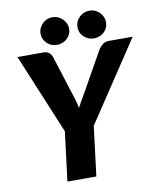

<svg xmlns="http://www.w3.org/2000/svg" viewBox="-97 -988 886 1065"><g transform="rotate(-10 346.0 -456.0)"><path d="M42.5 0ZM393 -279 358.5 0H195.5L230 -277.5L42.5 -728.5H187.5Q208.5 -728.5 220.2 -718.8Q232 -709 237.5 -693L307.5 -472.5Q322.5 -429.5 330 -391.5Q339.5 -410.5 350.8 -430.2Q362 -450 375.5 -472.5L499.5 -693Q508 -706 522 -717.2Q536 -728.5 556.5 -728.5H691.5ZM352 -833Q352 -817 345.5 -803Q339 -789 327.8 -778.8Q316.5 -768.5 301.8 -762.5Q287 -756.5 270 -756.5Q254 -756.5 239.8 -762.5Q225.5 -768.5 214.8 -778.8Q204 -789 197.5 -803Q191 -817 191 -833Q191 -849.5 197.5 -863.8Q204 -878 214.8 -889Q225.5 -900 239.8 -906.2Q254 -912.5 270 -912.5Q287 -912.5 301.8 -906.2Q316.5 -900 327.8 -889Q339 -878 345.5 -863.8Q352 -849.5 352 -833ZM560 -833Q560 -817 553.8 -803Q547.5 -789 536.5 -778.8Q525.5 -768.5 510.8 -762.5Q496 -756.5 479 -756.5Q462.5 -756.5 448 -762.5Q433.5 -768.5 422.5 -778.8Q411.5 -789 405.2 -803Q399 -817 399 -833Q399 -849.5 405.2 -863.8Q411.5 -878 422.5 -889Q433.5 -900 448 -906.2Q462.5 -912.5 479 -912.5Q496 -912.5 510.8 -906.2Q525.5 -900 536.5 -889Q547.5 -878 553.8 -863.8Q560 -849.5 560 -833Z"/></g></svg>

Font: Lato Black
Style: Italic
Weight: 900
Italic angle: -7°
Designer: Lukasz Dziedzic
Foundry: tyPoland Lukasz Dziedzic
Version: Version 2.007; 2014-02-27